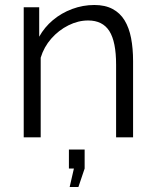

<svg xmlns="http://www.w3.org/2000/svg" viewBox="-20 -550 623 769"><path d="M513 0H445V-291Q445 -383 418 -425.5Q391 -468 333 -468Q293 -468 254 -448.5Q215 -429 185.5 -395.5Q156 -362 143 -319V0H75V-521H137V-403Q158 -441 192 -469.5Q226 -498 269 -514Q312 -530 358 -530Q401 -530 431 -514Q461 -498 479 -468.5Q497 -439 505 -397.5Q513 -356 513 -305ZM259 199 276 125H256V49H319V125L294 199Z"/></svg>

Font: Raleway Thin
Style: Regular
Weight: 400
Version: Version 4.026